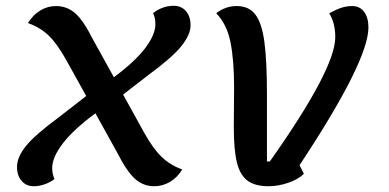

<svg xmlns="http://www.w3.org/2000/svg" viewBox="-20 -621 1351 666"><path d="M612 -33Q595 -5 569.5 10Q544 25 515 25Q477 25 448.5 -0.5Q420 -26 388 -89L311 -228Q234 -171 197.5 -123Q161 -75 161 -38Q161 -18 169 0Q157 10 137 17.5Q117 25 97 25Q71 25 55 6.5Q39 -12 39 -42Q39 -76 70 -114.5Q101 -153 185 -215L279 -288L208 -416Q177 -471 148 -498.5Q119 -526 77 -541Q94 -569 119.5 -584.5Q145 -600 174 -600Q213 -600 241.5 -574.5Q270 -549 302 -485L375 -353Q449 -408 484 -454.5Q519 -501 519 -537Q519 -559 511 -575Q523 -586 542.5 -593.5Q562 -601 582 -601Q609 -601 625 -582.5Q641 -564 641 -533Q641 -501 609.5 -461.5Q578 -422 495 -361L407 -293L481 -159Q512 -104 541.5 -76Q571 -48 612 -33Z M792 -318Q792 -412 779.5 -474.5Q767 -537 730 -575Q762 -600 801 -600Q843 -600 865.5 -571Q888 -542 897 -476.5Q906 -411 906 -291V-93V-61H916Q1143 -382 1143 -492Q1143 -541 1122 -575Q1148 -589 1165.5 -594.5Q1183 -600 1202 -600Q1228 -600 1243 -580Q1258 -560 1258 -526Q1258 -409 1019 -48L1034 -18Q1015 1 980 13Q945 25 912 25Q865 25 839 6Q813 -13 802 -56.5Q791 -100 791 -180Z"/></svg>

Font: Lemonada
Style: Regular
Weight: 400
Designer: Mohamed Gaber (Arabic) Eduardo Tunni (Latin)
Foundry: Kief Type Foundry
Version: Version 3.006